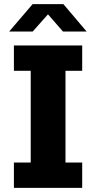

<svg xmlns="http://www.w3.org/2000/svg" viewBox="-20 -905 463 925"><path d="M47 0V-122H128V-564H47V-686H376V-564H295.5V-122H376V0ZM24 -753 137 -885H285.5L397.5 -753H283.5L194.5 -855H228L137.5 -753Z"/></svg>

Font: Chivo Medium
Style: Regular
Weight: 500
Designer: Hector Gatti
Foundry: Omnibus-Type
Version: Version 2.002